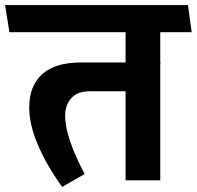

<svg xmlns="http://www.w3.org/2000/svg" viewBox="-60 -711 776 757"><path d="M571.8 -458V0H435.1V-351.1H293Q246.1 -351.1 221.4 -324Q196.8 -296.9 196.8 -255.9Q196.8 -210.9 217.3 -151.4Q237.8 -91.8 273.9 -24.9L185.1 25.9Q125 -57.1 90.1 -138.2Q55.2 -219.2 55.2 -287.1Q55.2 -372.1 106.2 -418.5Q157.2 -464.8 261.2 -464.8H435.1V-584H-22.9L-40 -690.9H681.2L695.8 -584H571.8V-464.8H573.2Z"/></svg>

Font: Kadwa
Style: Regular
Weight: 400
Designer: Sol Matas
Foundry: Sol Matas
Version: Version 1.000;PS 001.000;hotconv 1.0.70;makeotf.lib2.5.58329